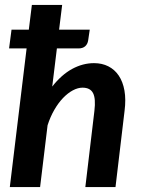

<svg xmlns="http://www.w3.org/2000/svg" viewBox="-20 -763 581 783"><path d="M27 -642 17 -565.5H88.5L20 0H143.5L174 -252C181.3 -275 190.5 -296 201.5 -315C212.5 -334 224.4 -350.2 237.2 -363.5C250.1 -376.8 263.3 -387.2 277 -394.5C290.7 -401.8 303.8 -405.5 316.5 -405.5C337.5 -405.5 351.8 -398.1 359.5 -383.2C367.2 -368.4 369 -344.3 365 -311L328 0H451L488 -311C492 -342 491.8 -369.6 487.5 -393.8C483.2 -417.9 475.4 -438.2 464.2 -454.8C453.1 -471.2 438.9 -483.8 421.8 -492.5C404.6 -501.2 385.2 -505.5 363.5 -505.5C332.8 -505.5 303 -497.6 274 -481.8C245 -465.9 218 -442 193 -410L212 -565.5H300C311.3 -565.5 320.3 -568.3 327 -574C333.7 -579.7 337.8 -587.7 339.5 -598L346 -642H221L233.5 -743H110L97.5 -642Z"/></svg>

Font: Lato
Style: Bold Italic
Weight: 700
Italic angle: -7°
Designer: Lukasz Dziedzic
Foundry: tyPoland Lukasz Dziedzic
Version: Version 2.007; 2014-02-27